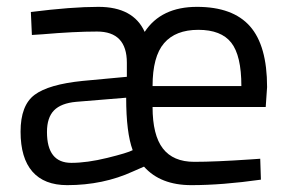

<svg xmlns="http://www.w3.org/2000/svg" viewBox="-20 -530 844 560"><path d="M710 -65 739 -67 741 -6Q628 10 538 10Q448 10 400 -44L368 -30Q281 10 176 10Q109 10 74.5 -29.5Q40 -69 40 -146Q40 -223 81 -253.5Q122 -284 221 -294L350 -306V-347Q350 -438 263 -438Q197 -438 104 -430L73 -428L70 -495Q189 -510 267 -510Q369 -510 402 -437Q450 -510 554.5 -510Q659 -510 709 -453.5Q759 -397 759 -276L755 -218H425Q425 -136 455 -97Q485 -58 546.5 -58Q608 -58 710 -65ZM188 -55Q234 -55 293 -69.5Q352 -84 367 -92Q348 -143 348 -245L202 -233Q158 -229 137.5 -208Q117 -187 117 -145Q117 -55 188 -55ZM425 -279H684Q684 -368 654.5 -405.5Q625 -443 558.5 -443Q492 -443 458.5 -404Q425 -365 425 -279Z"/></svg>

Font: Titillium Web[RUS by Daymarius]
Style: Regular
Weight: 400
Designer: Cyrillization by Daymarius
Foundry: Cyrillization by Daymarius
Version: Version 1.002 September 11, 2018